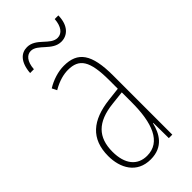

<svg xmlns="http://www.w3.org/2000/svg" viewBox="-228 -759 822 822"><g transform="rotate(-45 183.0 -348.0)"><path d="M53 -617H76C79 -662 99 -682 122 -682C164 -682 188 -617 243 -617C280 -617 312 -645 313 -706H291C288 -664 270 -640 243 -640C199 -640 177 -705 122 -705C87 -705 58 -680 53 -617ZM177 -537C143 -537 104 -525 72 -505L83 -483C120 -505 153 -512 177 -512C244 -512 271 -475 271 -355V-304L210 -297C100 -284 38 -234 38 -129C38 -57 73 10 157 10C233 10 261 -43 273 -93H275L276 0H297V-358C297 -489 261 -537 177 -537ZM209 -274 272 -281V-220C272 -97 241 -12 157 -12C99 -12 64 -54 64 -129C64 -217 110 -263 209 -274Z"/></g></svg>

Font: Noto Sans Malayalam ExtraCondensed Thin
Style: Regular
Weight: 100
Width: 2
Designer: Jelle Bosma - Monotype Design Team
Foundry: Monotype Imaging Inc.
Version: Version 2.104